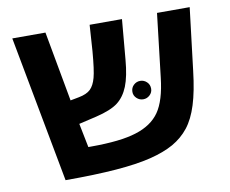

<svg xmlns="http://www.w3.org/2000/svg" viewBox="-70 -694 945 788"><g transform="rotate(-10 402.5 -300.5)"><path d="M597.2 -60.1Q557.1 -37.6 498.8 -23.2Q440.4 -8.8 353.8 -2Q267.1 4.9 142.1 4.9L27.8 -606H166L219.2 -314L254.9 -320.8Q288.1 -327.1 304 -342.5Q319.8 -357.9 328.1 -388.7Q336.4 -418.9 342.8 -497.1L350.1 -606H484.9L470.2 -439Q464.4 -370.6 448.2 -330.1Q432.1 -290 403.1 -267.6Q374 -245.1 311 -230L237.8 -212.9L257.8 -112.8H269.5Q392.1 -112.8 458 -133.8Q524.4 -154.3 556.9 -200.9Q589.4 -247.6 600.1 -342.8L630.9 -606H767.1L735.8 -346.2Q726.1 -262.2 708.7 -207Q691.4 -151.9 664.3 -117.4Q637.2 -83 597.2 -60.1ZM475.1 -304.2Q475.1 -321.3 486.8 -332.3Q498.5 -343.3 514.2 -343.3Q529.8 -343.3 541.5 -332.3Q553.2 -321.3 553.2 -304.2Q553.2 -288.6 541.5 -277.6Q529.8 -266.6 514.2 -266.6Q498.5 -266.6 486.8 -277.6Q475.1 -288.6 475.1 -304.2Z"/></g></svg>

Font: Arimo
Style: Bold
Weight: 700
Designer: Steve Matteson
Foundry: Monotype Imaging Inc.
Version: Version 1.33